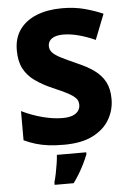

<svg xmlns="http://www.w3.org/2000/svg" viewBox="-62 -769 696 1035"><g transform="rotate(-5 286.0 -251.5)"><path d="M537 -213Q537 -154 507.5 -103Q478 -52 417 -21Q356 10 261 10Q214 10 177.5 5.5Q141 1 109 -8.5Q77 -18 45 -33V-191Q100 -164 158 -149Q216 -134 265 -134Q298 -134 319 -142Q340 -150 350.5 -164.5Q361 -179 361 -197Q361 -219 347.5 -233.5Q334 -248 305 -263.5Q276 -279 226 -300Q171 -324 132 -352Q93 -380 72 -419.5Q51 -459 51 -519Q51 -586 84 -631.5Q117 -677 176 -700.5Q235 -724 313 -724Q381 -724 436 -709Q491 -694 534 -675L480 -538Q436 -558 391.5 -570Q347 -582 308 -582Q280 -582 261.5 -575Q243 -568 234 -555.5Q225 -543 225 -527Q225 -507 238.5 -492Q252 -477 283 -461Q314 -445 368 -421Q422 -398 459.5 -371Q497 -344 517 -306.5Q537 -269 537 -213ZM376 72Q366 97 354 121.5Q342 146 327.5 170.5Q313 195 294 221H191V207Q197 187 202.5 160Q208 133 212 106.5Q216 80 217 61H376Z"/></g></svg>

Font: Noto Sans Oriya ExtraBold
Style: Regular
Weight: 800
Version: Version 2.003